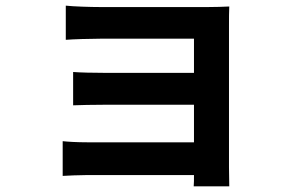

<svg xmlns="http://www.w3.org/2000/svg" viewBox="-20 -585 1040 680"><path d="M791 -495C791 -516 791 -549 792 -562C776 -561 739 -560 715 -560H337C300 -560 239 -562 213 -565V-444C237 -446 300 -448 337 -448H667V-327H348C310 -327 265 -328 239 -330V-212C262 -213 310 -214 348 -214H667V-81H289C253 -81 219 -83 202 -85V38C219 37 260 35 288 35H667C667 50 667 66 666 75H792C792 57 791 23 791 7Z"/></svg>

Font: Noto Sans CJK JP Bold
Style: Regular
Weight: 700
Designer: Ryoko NISHIZUKA (kana & ideographs); Paul D. Hunt (Latin, Greek & Cyrillic); Wenlong ZHANG (bopomofo); Sandoll Communica
Foundry: Adobe Systems Incorporated
Version: Version 1.004;PS 1.004;hotconv 1.0.82;makeotf.lib2.5.63406